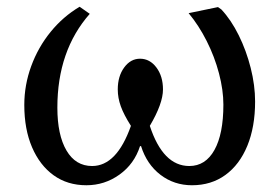

<svg xmlns="http://www.w3.org/2000/svg" viewBox="-20 -535 828 569"><path d="M236 14Q180 14 139 -15.5Q98 -45 75 -98.5Q52 -152 52 -224Q52 -283 72.5 -339Q93 -395 130 -440.5Q167 -486 216 -515L246 -494Q150 -385 150 -216Q150 -135 177 -89Q204 -43 253 -43Q326 -43 368 -162Q347 -195 338 -220Q329 -245 329 -270Q329 -309 348 -335Q367 -361 395 -361Q424 -361 443.5 -335Q463 -309 463 -270Q463 -228 424 -162Q463 -43 541 -43Q589 -43 615.5 -90.5Q642 -138 642 -225Q642 -268 629 -317.5Q616 -367 592.5 -413.5Q569 -460 539 -496L626 -514L636 -507Q665 -476 687.5 -430.5Q710 -385 723 -333.5Q736 -282 736 -234Q736 -159 713 -103Q690 -47 648 -16.5Q606 14 549 14Q496 14 455.5 -17Q415 -48 398 -102H395Q378 -49 334 -17.5Q290 14 236 14Z"/></svg>

Font: Literata 36pt
Style: Regular
Weight: 400
Designer: Latin by Veronika Burian and Jose Scaglione. Greek by Irene Vlachou. Cyrillic by Vera Evstafieva.
Foundry: TypeTogether
Version: Version 3.002